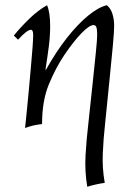

<svg xmlns="http://www.w3.org/2000/svg" viewBox="-20 -475 521 735"><path d="M76 15Q78 -6 82 -43.5Q86 -81 90 -126Q94 -171 98 -214.5Q102 -258 104.5 -292Q107 -326 107 -341Q107 -361 98 -361Q84 -361 49 -323L33 -339Q59 -371 92.5 -403.5Q126 -436 160 -455Q166 -442 169 -421.5Q172 -401 172 -376Q172 -337 167 -298Q162 -259 154 -208H156Q195 -278 237 -331Q279 -384 318.5 -416Q358 -448 389 -455Q403 -444 410 -423Q417 -402 417 -376Q417 -355 412 -300Q407 -245 399 -167Q391 -89 382 2Q376 55 373.5 112Q371 169 381 225Q346 230 314 240Q304 180 307.5 119Q311 58 318 0Q327 -83 334.5 -154.5Q342 -226 347 -275Q352 -324 352 -341Q352 -362 349 -370.5Q346 -379 338 -379Q322 -379 291.5 -347.5Q261 -316 226 -264Q193 -215 167 -152Q141 -89 141 0Q108 3 76 15Z"/></svg>

Font: Bona Nova SC
Style: Italic
Weight: 400
Italic angle: -4°
Designer: Mateusz Machalski
Foundry: Capitalics
Version: Version 4.001; ttfautohint (v1.8.4.7-5d5b)